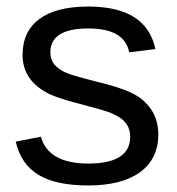

<svg xmlns="http://www.w3.org/2000/svg" viewBox="-20 -557 540 587"><path d="M464 -146Q464 -71 408 -30.5Q352 10 250 10Q151 10 97.5 -22.5Q44 -55 28 -124L105 -139Q128 -57 250 -57Q378 -57 378 -139Q378 -170 356.5 -189.5Q335 -209 288 -222L225 -239Q146 -259 117 -277Q49 -317 49 -389Q49 -461 100.5 -499Q152 -537 250 -537Q428 -537 455 -407L375 -397Q361 -470 250 -470Q134 -470 134 -397Q134 -375 146 -360Q159 -345 181 -335Q201 -326 277 -307Q343 -291 378 -275Q410 -260 426 -242Q464 -204 464 -146Z"/></svg>

Font: Libra Sans
Style: Regular
Weight: 400
Foundry: Context Ltd
Version: Version 1.002